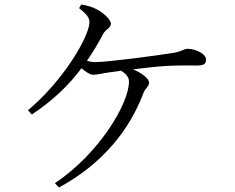

<svg xmlns="http://www.w3.org/2000/svg" viewBox="-20 -797 1040 850"><path d="M241 33C439 -74 556 -228 615 -385C623 -407 640 -414 640 -431C640 -448 610 -473 569 -490C624 -497 681 -503 715 -505C761 -508 823 -507 853 -507C887 -507 892 -517 892 -534C892 -559 845 -581 811 -581C792 -581 786 -568 742 -562C687 -553 458 -522 401 -522C389 -522 378 -524 365 -528C392 -567 416 -607 438 -649C450 -669 471 -674 471 -692C471 -710 436 -742 408 -756C392 -765 366 -773 340 -777L330 -761C360 -737 376 -721 376 -699C376 -638 263 -442 104 -309L121 -290C217 -354 286 -422 341 -495C358 -480 378 -466 392 -466C411 -466 435 -473 460 -476L516 -484C537 -471 551 -456 551 -436C551 -338 418 -116 223 14Z"/></svg>

Font: Harano Aji Mincho TW
Style: Regular
Weight: 400
Foundry: Masamichi Hosoda
Version: HaranoAjiMinchoTW-Regular version 20230610;ttx 4.39.4